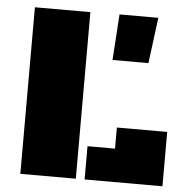

<svg xmlns="http://www.w3.org/2000/svg" viewBox="-49 -697 720 744"><g transform="rotate(5 311.0 -324.5)"><path d="M57.1 0V-647.9H272.9V0ZM307.1 0V-129.4H414.1V-211.4H609.9V0ZM374.5 -470.7 386.2 -648.9H537.1L514.2 -470.7Z"/></g></svg>

Font: Black Ops One
Style: Regular
Weight: 400
Designer: James Grieshaber, Eben Sorkin
Foundry: Sorkin Type Co.
Version: Version 1.004; ttfautohint (v1.8.4.7-5d5b)